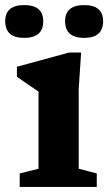

<svg xmlns="http://www.w3.org/2000/svg" viewBox="-30 -735 433 755"><path d="M289 -528.5 279.5 -385.5V-71.5L350.5 -53V0H47.5V-53L121.5 -71.5V-375Q113 -380.5 86.2 -398.8Q59.5 -417 36.5 -433V-472.5L242 -528.5ZM65 -586Q-9.5 -586 -9.5 -651.5Q-9.5 -715 65 -715Q140 -715 140 -651.5Q140 -586 65 -586ZM301 -586Q226 -586 226 -651.5Q226 -715 301 -715Q375.5 -715 375.5 -651.5Q375.5 -586 301 -586Z"/></svg>

Font: Newsreader Caption SemiBold
Style: Regular
Weight: 600
Designer: Hugues Gentile
Foundry: Production Type
Version: Version 1.001